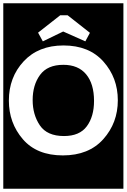

<svg xmlns="http://www.w3.org/2000/svg" viewBox="-30 -937 772 1170"><path d="M-10 213V-917H722V213ZM490 -685 518 -737 382 -844H337L202 -738L231 -685L355 -745ZM688 -326Q688 -463 600.5 -561.5Q513 -660 357 -660Q204 -660 114 -563Q24 -466 24 -324Q24 -188 109 -89Q194 10 353 10Q511 10 599.5 -89Q688 -188 688 -326ZM543 -322Q543 -227 499 -167.5Q455 -108 360 -108Q257 -108 213 -173Q169 -238 169 -327Q169 -419 214 -480.5Q259 -542 356 -542Q447 -542 495 -484Q543 -426 543 -322Z"/></svg>

Font: Zilla Slab Highlight
Style: Bold
Weight: 700
Designer: Typotheque Type Foundry
Foundry: Typotheque type foundry
Version: Version 1.1; 2017; ttfautohint (v1.6)